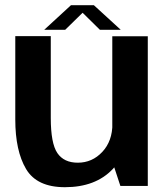

<svg xmlns="http://www.w3.org/2000/svg" viewBox="-20 -736 665 760"><path d="M456.5 0H565V-592.5H424.5V-97ZM181 -593H40.5V-263Q40.5 -139 83.2 -67Q126 5 237 5Q358 5 426 -66.5Q494 -138 494 -214L425 -246.5Q425 -177.5 385 -134.8Q345 -92 288 -92Q233 -92 207 -130.2Q181 -168.5 181 -269.5ZM155 -618H238L307 -685.5L375.5 -618H458L351.5 -715.5H261Z"/></svg>

Font: Anybody Thin SemiBold
Style: Regular
Weight: 600
Version: Version 1.113;gftools[0.9.25]